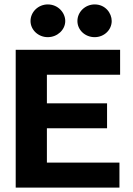

<svg xmlns="http://www.w3.org/2000/svg" viewBox="-20 -848 603 868"><path d="M196 -680C239 -680 275 -713 275 -753C275 -790 243 -828 196 -828C153 -828 118 -794 118 -753C118 -713 153 -680 196 -680ZM408 -680C451 -680 485 -713 485 -753C485 -789 456 -828 408 -828C365 -828 330 -794 330 -753C330 -712 365 -680 408 -680ZM51 0H520V-113H192V-268H464V-381H192V-510H523V-623H51Z"/></svg>

Font: Inconsolata SemiExpanded Black
Style: Regular
Weight: 900
Width: 6
Monospace: yes
Designer: Raph Levien, Cyreal, Brenton Simpson
Foundry: Raph Levien, Cyreal, Google
Version: Version 3.100